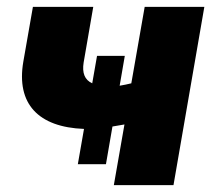

<svg xmlns="http://www.w3.org/2000/svg" viewBox="-20 -540 620 560"><path d="M289 -61 308 -171 343 -177 312 0H486L576 -520H402L363 -297C352 -294 340 -292 329 -290L344 -377H263L249 -297C227 -307 219 -327 224 -358L252 -520H76L48 -360C27 -237 92 -169 225 -164L207 -61Z"/></svg>

Font: Fixel Text 20240404 ExtraBold
Style: Italic
Weight: 800
Width: 4
Italic angle: -10°
Designer: AlfaBravo + MacPaw
Foundry: Kyrylo Tkachov, Marchela Mozhyna, Serhii Makarenko, Maria Weinstein, Zakhar Kryvoshyya
Version: Version 1.211;Glyphs 3.2 (3225)